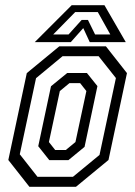

<svg xmlns="http://www.w3.org/2000/svg" viewBox="-20 -718 520 738"><path d="M93 0 12 -103 83 -437 208 -540H387L468 -437L397 -103L272 0ZM124 -38.5H260.5L362.5 -122.5L425.5 -418L359 -502H220.5L118.5 -417.5L56 -125ZM169.5 -102.5 127 -156 176 -386.5 238.5 -437.5H314L354.5 -387L305 -153.5L243 -102.5ZM192 -141.5H233L270 -172L312 -368L288 -398.5H247L210 -368L168 -172ZM255.5 -698H381.5L463.5 -556H325L300 -610L252 -556H113.5ZM269 -671.5 184.5 -585.5H243.5L294 -641.5H318L345.5 -585.5H404L356 -671.5Z"/></svg>

Font: Tourney Condensed Regular
Style: Italic
Weight: 400
Width: 3
Italic angle: -12°
Designer: Tyler Finck
Foundry: Etcetera Type Co
Version: Version 1.010; ttfautohint (v1.8.3)